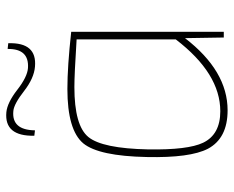

<svg xmlns="http://www.w3.org/2000/svg" viewBox="-86 -638 736 604"><g transform="rotate(-90 282.0 -336.0)"><path d="M448 -678Q451 -587 374 -594Q338 -597 298 -628Q257 -660 235 -662Q175 -668 174 -594L157 -596Q155 -691 231 -684Q261 -681 301 -650Q342 -618 370 -616Q431 -612 430 -680ZM464 -122Q361 12 237 12Q149 12 116 -50Q87 -106 90 -242Q93 -393 133 -442Q175 -492 304 -492Q375 -492 484 -480V0H466ZM460 -463Q350 -470 310 -470Q189 -470 153 -426Q117 -382 114 -238Q112 -113 135 -65Q161 -11 234 -11Q353 -11 460 -151Z"/></g></svg>

Font: Taylor Sans Thin
Style: Regular
Weight: 100
Italic angle: -8°
Designer: Natanael Gama
Version: Version 1.001 September 8, 2015